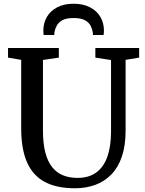

<svg xmlns="http://www.w3.org/2000/svg" viewBox="-20 -1000 779 1028"><path d="M381.5 8Q283 8 219.2 -26.2Q155.5 -60.5 124.5 -131.5Q93.5 -202.5 93.5 -312V-679.5L23 -691.5V-743H295V-691.5L210 -679V-301.5Q210 -231.5 222.8 -183Q235.5 -134.5 259.8 -104.5Q284 -74.5 318.2 -61Q352.5 -47.5 395 -47.5Q456 -47.5 495.8 -76.8Q535.5 -106 555 -161.5Q574.5 -217 574.5 -296V-678.5L490.5 -691.5V-743H725V-691.5L652.5 -679.5V-301.5Q652.5 -220 632.5 -161.5Q612.5 -103 575.8 -65.5Q539 -28 489.5 -10Q440 8 381.5 8ZM374 -980Q425 -980 461.5 -961.2Q498 -942.5 517.2 -909.8Q536.5 -877 536.5 -836Q536.5 -830.5 536 -824.5Q535.5 -818.5 534.5 -812.5H477.5Q477.5 -815 477.5 -819.2Q477.5 -823.5 476.5 -828Q474 -845 465 -862.5Q456 -880 434.5 -891.8Q413 -903.5 374 -903.5Q335 -903.5 314 -891.8Q293 -880 283.8 -862.5Q274.5 -845 271.5 -828Q271 -823.5 270.8 -819.2Q270.5 -815 270.5 -812.5H214Q213 -818.5 212.5 -824.5Q212 -830.5 212 -836Q212 -877 231.2 -909.8Q250.5 -942.5 286.8 -961.2Q323 -980 374 -980Z"/></svg>

Font: Merriweather 20pt Medium
Style: Regular
Weight: 500
Version: Version 2.100